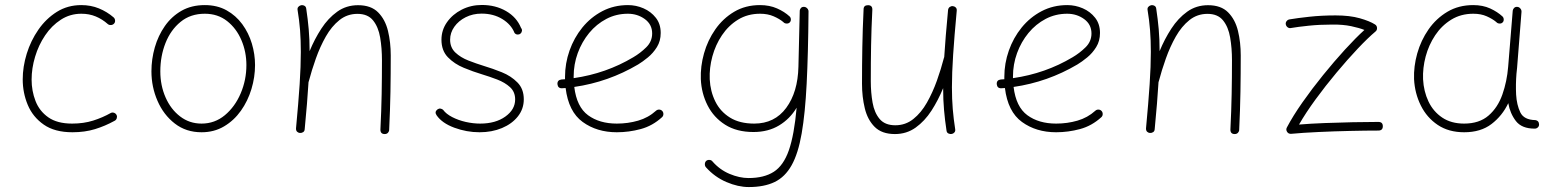

<svg xmlns="http://www.w3.org/2000/svg" viewBox="-20 -527 6330 780"><path d="M443.4 -431.2Q438.5 -425.8 430.9 -425.3Q423.3 -424.8 418 -429.2Q395.5 -449.2 368.9 -460.2Q342.3 -471.2 310.5 -471.2Q264.6 -471.2 227.3 -447Q189.9 -422.9 163.3 -383.3Q136.7 -343.8 122.6 -296.6Q108.4 -249.5 108.4 -203.6Q108.4 -157.7 124.3 -116.7Q140.1 -75.7 176.3 -50.3Q212.4 -24.9 272.9 -24.9Q319.8 -24.9 358.4 -37.1Q397 -49.3 430.7 -68.4Q437.5 -71.3 444.3 -68.4Q451.2 -65.4 454.1 -58.6Q456.5 -52.2 453.9 -45.4Q451.2 -38.6 444.3 -35.6Q407.2 -15.1 366 -2.4Q324.7 10.3 274.4 10.3Q202.1 10.3 157.7 -20.8Q113.3 -51.8 92.8 -100.8Q72.3 -149.9 72.3 -204.6Q72.3 -255.9 88.6 -308.8Q105 -361.8 136 -406.5Q167 -451.2 210.9 -478.8Q254.9 -506.3 310.1 -506.3Q349.1 -506.3 381.8 -492.9Q414.6 -479.5 441.4 -456.5Q446.8 -451.7 447.5 -444.1Q448.2 -436.5 443.4 -431.2Z M812 -506.3Q862.3 -506.3 900.4 -485.1Q938.5 -463.9 964.4 -428.5Q990.2 -393.1 1003.2 -349.9Q1016.1 -306.6 1016.1 -262.7Q1016.1 -213.9 1001.5 -165.3Q986.8 -116.7 958.7 -77.1Q930.7 -37.6 890.4 -13.7Q850.1 10.3 798.8 10.3Q735.8 10.3 690.2 -25.1Q644.5 -60.5 619.9 -117.2Q595.2 -173.8 595.2 -237.3Q595.2 -286.6 608.9 -334.5Q622.6 -382.3 649.7 -421.1Q676.8 -460 717.3 -483.2Q757.8 -506.3 812 -506.3ZM812 -471.2Q753.9 -471.2 713.6 -438.2Q673.3 -405.3 652.3 -352.1Q631.3 -298.8 631.3 -237.3Q631.3 -179.7 652.6 -131.3Q673.8 -83 711.7 -54Q749.5 -24.9 798.8 -24.9Q852.5 -24.9 893.6 -59.1Q934.6 -93.3 957.8 -147.7Q981 -202.1 981 -262.7Q981 -316.4 960.7 -364Q940.4 -411.6 902.6 -441.4Q864.7 -471.2 812 -471.2Z M1182.6 -5.9Q1192.4 -110.4 1197.3 -184.3Q1202.1 -258.3 1202.1 -315.9Q1202.1 -363.8 1199 -404.3Q1195.8 -444.8 1189 -485.8Q1187.5 -494.1 1191.9 -499Q1196.3 -503.9 1202.1 -505.4Q1209 -507.3 1216.1 -503.9Q1223.1 -500.5 1224.1 -491.7Q1230.5 -449.7 1234.1 -408.4Q1237.8 -367.2 1237.8 -319.3Q1257.8 -368.2 1285.4 -410.6Q1313 -453.1 1349.9 -479.5Q1386.7 -505.9 1434.6 -505.9Q1487.3 -505.9 1516.1 -476.8Q1544.9 -447.8 1556.2 -401.4Q1567.4 -355 1567.4 -301.8Q1567.4 -226.6 1566.2 -153.8Q1564.9 -81.1 1561 0.5Q1561 6.8 1556.2 12.2Q1551.3 17.6 1543 17.6Q1525.4 17.6 1525.4 -0.5Q1529.3 -77.6 1530.5 -145Q1531.7 -212.4 1531.7 -282.2Q1531.7 -331.5 1524.4 -374.5Q1517.1 -417.5 1495.6 -444.1Q1474.1 -470.7 1432.1 -470.7Q1390.6 -470.7 1358.9 -445.3Q1327.1 -419.9 1303.7 -378.7Q1280.3 -337.4 1263.2 -289.3Q1246.1 -241.2 1234.4 -196.3Q1233.9 -194.8 1233.4 -193.8Q1231 -153.3 1227.1 -105.7Q1223.1 -58.1 1217.8 -2Q1217.3 6.3 1211.2 10Q1205.1 13.7 1198.2 13.2Q1191.9 12.7 1187 8.1Q1182.1 3.4 1182.6 -5.9Z M2093.8 -390.1Q2088.9 -386.2 2082 -386.7Q2075.2 -387.2 2070.3 -393.1Q2056.6 -427.7 2020.5 -449.7Q1984.4 -471.7 1936.5 -471.7Q1900.9 -471.7 1871.8 -457Q1842.8 -442.4 1825.7 -418.2Q1808.6 -394 1808.6 -365.7Q1808.6 -334 1829.8 -313.7Q1851.1 -293.5 1883.1 -281Q1915 -268.6 1946.8 -258.8Q1981.4 -248.5 2018.8 -233.4Q2056.2 -218.3 2082 -192.1Q2107.9 -166 2107.9 -123.5Q2107.9 -84.5 2084 -54.2Q2060.1 -23.9 2019.3 -6.8Q1978.5 10.3 1928.2 10.3Q1875.5 10.3 1825.4 -8.3Q1775.4 -26.9 1753.4 -59.1Q1744.1 -72.8 1757.8 -83Q1763.7 -86.9 1770 -85.7Q1776.4 -84.5 1780.3 -80.6Q1792.5 -64 1817.1 -51.3Q1841.8 -38.6 1871.8 -31.7Q1901.9 -24.9 1930.7 -24.9Q1993.2 -24.9 2033 -53.5Q2072.8 -82 2072.8 -123Q2072.8 -153.8 2052 -172.9Q2031.2 -191.9 2000 -203.9Q1968.8 -215.8 1938 -225.1Q1902.3 -235.8 1864.3 -251.5Q1826.2 -267.1 1799.8 -294.2Q1773.4 -321.3 1773.4 -365.7Q1773.4 -404.8 1795.9 -436.8Q1818.4 -468.8 1855.7 -487.8Q1893.1 -506.8 1937.5 -506.8Q1993.2 -506.8 2036.1 -481.9Q2079.1 -457 2096.7 -413.6Q2101.6 -407.7 2100.3 -400.9Q2099.1 -394 2093.8 -390.1Z M2669.4 -50.8Q2630.9 -15.6 2583 -2.7Q2535.2 10.3 2485.8 10.3Q2404.8 10.3 2347.2 -31.5Q2289.6 -73.2 2277.8 -169.4Q2271 -168.9 2263.7 -168.5Q2246.6 -167.5 2244.6 -185.1Q2243.7 -202.1 2261.2 -204.1Q2268.6 -204.6 2275.4 -205.1Q2275.4 -210 2275.4 -214.8Q2275.4 -269.5 2293.7 -321.5Q2312 -373.5 2345.9 -415.3Q2379.9 -457 2427 -481.7Q2474.1 -506.3 2531.2 -506.3Q2564 -506.3 2594.2 -493.2Q2624.5 -480 2644.3 -454.8Q2664.1 -429.7 2664.1 -393.1Q2664.1 -360.4 2648.7 -335.7Q2633.3 -311 2611.8 -293.5Q2590.3 -275.9 2572.3 -265.1Q2451.7 -193.8 2313 -173.8Q2322.8 -92.8 2369.1 -58.8Q2415.5 -24.9 2485.8 -24.9Q2531.2 -24.9 2572.5 -36.9Q2613.8 -48.8 2645 -77.1Q2650.4 -82 2658 -81.8Q2665.5 -81.5 2670.4 -76.2Q2675.3 -70.8 2675 -63.2Q2674.8 -55.7 2669.4 -50.8ZM2530.8 -471.2Q2483.4 -471.2 2443.4 -450.2Q2403.3 -429.2 2373.5 -393.1Q2343.8 -356.9 2327.1 -311.3Q2310.5 -265.6 2310.5 -216.3Q2310.5 -212.9 2310.5 -209.5Q2442.4 -228.5 2552.7 -294.4Q2581.1 -311 2605.2 -334.7Q2629.4 -358.4 2629.4 -391.1Q2629.4 -427.7 2599.6 -449.5Q2569.8 -471.2 2530.8 -471.2Z M3043.9 -24.9Q3127 -24.9 3174.1 -88.9Q3221.2 -152.8 3223.6 -255.9L3229 -483.9Q3229.5 -488.3 3231.9 -491.7Q3235.8 -498.5 3243.2 -499Q3245.6 -499.5 3248 -499Q3253.4 -498.5 3257.8 -494.6Q3262.7 -490.7 3264.2 -484.4Q3264.2 -484.4 3264.2 -484.4Q3264.6 -483.9 3264.6 -482.9Q3264.6 -481.4 3264.6 -479V-477.5Q3263.2 -309.1 3257.1 -187.7Q3251 -66.4 3236.8 15.1Q3222.7 96.7 3196 144.3Q3169.4 191.9 3127 212.4Q3084.5 232.9 3022 232.9Q2978.5 232.9 2931.2 212.6Q2883.8 192.4 2848.1 152.8Q2843.3 147.5 2843.5 139.6Q2843.8 131.8 2848.6 127Q2854 122.1 2861.8 122.6Q2869.6 123 2874 128.4Q2903.8 162.6 2943.8 179.4Q2983.9 196.3 3021 196.3Q3084 196.3 3123.5 170.9Q3163.1 145.5 3184.8 83.3Q3206.5 21 3216.3 -89.4Q3189 -43.9 3144.8 -17.3Q3100.6 9.3 3041 9.3Q2972.7 9.3 2926 -20.3Q2879.4 -49.8 2854.5 -98.9Q2829.6 -147.9 2827.1 -205.6Q2825.2 -257.3 2840.1 -310.3Q2855 -363.3 2886 -407.7Q2917 -452.1 2962.6 -479.2Q3008.3 -506.3 3067.4 -506.3Q3106 -506.3 3136.5 -492.9Q3167 -479.5 3188 -460Q3192.9 -455.1 3192.9 -447.5Q3192.9 -439.9 3187.5 -435.1Q3182.1 -430.7 3174.3 -431.4Q3166.5 -432.1 3162.1 -437.5Q3147 -450.2 3123 -460.7Q3099.1 -471.2 3067.9 -471.2Q3017.6 -471.2 2978.5 -447.3Q2939.5 -423.3 2913.1 -384Q2886.7 -344.7 2874 -297.9Q2861.3 -251 2863.3 -205.1Q2865.7 -155.8 2886 -114.7Q2906.2 -73.7 2945.6 -49.3Q2984.9 -24.9 3043.9 -24.9Z M3866.7 -482.9Q3856.9 -378.4 3852.1 -304.2Q3847.2 -230 3847.2 -172.4Q3847.2 -124.5 3850.6 -84Q3854 -43.5 3860.4 -2.4Q3861.8 5.4 3857.7 10.5Q3853.5 15.6 3847.2 17.1Q3840.3 18.6 3833.3 15.4Q3826.2 12.2 3825.2 3.4Q3818.8 -38.1 3815.2 -79.6Q3811.5 -121.1 3811.5 -168.9Q3791.5 -120.1 3764.2 -77.6Q3736.8 -35.2 3700 -8.8Q3663.1 17.6 3615.7 17.6Q3562.5 17.6 3533.4 -11.5Q3504.4 -40.5 3493.2 -87.2Q3481.9 -133.8 3481.9 -186.5Q3481.9 -261.7 3483.2 -334.7Q3484.4 -407.7 3488.3 -488.8Q3488.3 -505.9 3506.3 -505.9Q3523.9 -505.9 3523.9 -488.3Q3520 -410.6 3518.8 -342.3Q3517.6 -273.9 3517.6 -197.3Q3517.6 -150.9 3524.9 -109.9Q3532.2 -68.8 3553.7 -43.5Q3575.2 -18.1 3617.2 -18.1Q3658.7 -18.1 3690.4 -43.5Q3722.2 -68.8 3745.6 -110.1Q3769 -151.4 3786.1 -199.2Q3803.2 -247.1 3814.9 -292.5Q3815.4 -293.9 3815.9 -294.9Q3818.4 -335.4 3822.3 -382.8Q3826.2 -430.2 3831.5 -486.3Q3832.5 -494.6 3838.6 -498.8Q3844.7 -502.9 3851.1 -502Q3857.9 -501.5 3862.8 -496.6Q3867.7 -491.7 3866.7 -482.9Z M4454.1 -50.8Q4415.5 -15.6 4367.7 -2.7Q4319.8 10.3 4270.5 10.3Q4189.5 10.3 4131.8 -31.5Q4074.2 -73.2 4062.5 -169.4Q4055.7 -168.9 4048.3 -168.5Q4031.2 -167.5 4029.3 -185.1Q4028.3 -202.1 4045.9 -204.1Q4053.2 -204.6 4060.1 -205.1Q4060.1 -210 4060.1 -214.8Q4060.1 -269.5 4078.4 -321.5Q4096.7 -373.5 4130.6 -415.3Q4164.6 -457 4211.7 -481.7Q4258.8 -506.3 4315.9 -506.3Q4348.6 -506.3 4378.9 -493.2Q4409.2 -480 4429 -454.8Q4448.7 -429.7 4448.7 -393.1Q4448.7 -360.4 4433.3 -335.7Q4418 -311 4396.5 -293.5Q4375 -275.9 4356.9 -265.1Q4236.3 -193.8 4097.7 -173.8Q4107.4 -92.8 4153.8 -58.8Q4200.2 -24.9 4270.5 -24.9Q4315.9 -24.9 4357.2 -36.9Q4398.4 -48.8 4429.7 -77.1Q4435.1 -82 4442.6 -81.8Q4450.2 -81.5 4455.1 -76.2Q4460 -70.8 4459.7 -63.2Q4459.5 -55.7 4454.1 -50.8ZM4315.4 -471.2Q4268.1 -471.2 4228 -450.2Q4188 -429.2 4158.2 -393.1Q4128.4 -356.9 4111.8 -311.3Q4095.2 -265.6 4095.2 -216.3Q4095.2 -212.9 4095.2 -209.5Q4227.1 -228.5 4337.4 -294.4Q4365.7 -311 4389.9 -334.7Q4414.1 -358.4 4414.1 -391.1Q4414.1 -427.7 4384.3 -449.5Q4354.5 -471.2 4315.4 -471.2Z M4635.7 -5.9Q4645.5 -110.4 4650.4 -184.3Q4655.3 -258.3 4655.3 -315.9Q4655.3 -363.8 4652.1 -404.3Q4648.9 -444.8 4642.1 -485.8Q4640.6 -494.1 4645 -499Q4649.4 -503.9 4655.3 -505.4Q4662.1 -507.3 4669.2 -503.9Q4676.3 -500.5 4677.2 -491.7Q4683.6 -449.7 4687.3 -408.4Q4690.9 -367.2 4690.9 -319.3Q4710.9 -368.2 4738.5 -410.6Q4766.1 -453.1 4803 -479.5Q4839.8 -505.9 4887.7 -505.9Q4940.4 -505.9 4969.2 -476.8Q4998 -447.8 5009.3 -401.4Q5020.5 -355 5020.5 -301.8Q5020.5 -226.6 5019.3 -153.8Q5018.1 -81.1 5014.2 0.5Q5014.2 6.8 5009.3 12.2Q5004.4 17.6 4996.1 17.6Q4978.5 17.6 4978.5 -0.5Q4982.4 -77.6 4983.6 -145Q4984.9 -212.4 4984.9 -282.2Q4984.9 -331.5 4977.5 -374.5Q4970.2 -417.5 4948.7 -444.1Q4927.2 -470.7 4885.3 -470.7Q4843.8 -470.7 4812 -445.3Q4780.3 -419.9 4756.8 -378.7Q4733.4 -337.4 4716.3 -289.3Q4699.2 -241.2 4687.5 -196.3Q4687 -194.8 4686.5 -193.8Q4684.1 -153.3 4680.2 -105.7Q4676.3 -58.1 4670.9 -2Q4670.4 6.3 4664.3 10Q4658.2 13.7 4651.4 13.2Q4645 12.7 4640.1 8.1Q4635.3 3.4 4635.7 -5.9Z M5203.6 -427.7Q5202.1 -434.6 5206.5 -440.7Q5210.9 -446.8 5218.3 -448.2Q5250 -453.6 5299.6 -459Q5349.1 -464.4 5405.8 -464.4Q5463.4 -464.4 5503.9 -452.9Q5544.4 -441.4 5565.9 -427.7Q5573.7 -422.9 5574.2 -413.6Q5574.7 -404.3 5567.9 -398.9Q5537.6 -373.5 5495.8 -329.3Q5454.1 -285.2 5409.2 -231.4Q5364.3 -177.7 5324.2 -122.8Q5284.2 -67.9 5257.3 -21Q5304.2 -24.9 5361.6 -27.1Q5418.9 -29.3 5476.3 -30.5Q5533.7 -31.7 5579.6 -31.7Q5597.7 -31.7 5597.7 -14.2Q5597.7 3.4 5579.6 3.4Q5528.8 3.4 5464.1 4.9Q5399.4 6.3 5336.2 9.3Q5272.9 12.2 5226.1 16.6Q5214.4 17.6 5208.7 8.5Q5203.1 -0.5 5208 -9.3Q5232.4 -55.7 5271.2 -111.1Q5310.1 -166.5 5355 -221.9Q5399.9 -277.3 5443.8 -325.4Q5487.8 -373.5 5522.9 -405.3Q5502.4 -413.6 5469 -420.7Q5435.5 -427.7 5392.1 -427.2Q5341.3 -427.2 5296.9 -422.6Q5252.4 -418 5224.1 -413.1Q5217.3 -411.6 5211.2 -416Q5205.1 -420.4 5203.6 -427.7Z M5927.7 -24.9Q5989.7 -24.9 6027.3 -57.6Q6064.9 -90.3 6083.5 -143.3Q6102.1 -196.3 6106.9 -255.9L6125.5 -483.9Q6126.5 -490.7 6131.8 -495.4Q6137.2 -500 6144.5 -499Q6151.4 -498.5 6156.5 -492.4Q6161.6 -486.3 6161.1 -479L6143.1 -251Q6142.1 -238.8 6140.6 -227.1Q6137.2 -184.6 6139.2 -143.1Q6141.6 -101.1 6156.2 -70.6Q6170.9 -40 6217.3 -39.1Q6231.9 -37.1 6232.4 -22Q6232.9 -14.6 6227.5 -9.5Q6222.2 -4.4 6214.8 -4.4Q6162.1 -4.4 6138.4 -35.2Q6114.7 -65.9 6107.4 -107.9Q6083 -56.6 6039.3 -23.2Q5995.6 10.3 5928.2 10.3Q5865.2 10.3 5820.8 -19.5Q5776.4 -49.3 5752 -98.6Q5727.5 -147.9 5724.6 -205.6Q5722.7 -256.8 5737.5 -309.8Q5752.4 -362.8 5783.4 -407.5Q5814.5 -452.1 5860.1 -479.2Q5905.8 -506.3 5964.8 -506.3Q6003.9 -506.3 6033.7 -492.7Q6063.5 -479 6084 -460Q6088.9 -455.1 6088.9 -447.3Q6088.9 -439.5 6083.5 -435.1Q6078.6 -430.7 6070.8 -431.4Q6063 -432.1 6058.6 -437.5Q6043.5 -450.2 6020 -460.7Q5996.6 -471.2 5965.3 -471.2Q5915 -471.2 5876 -447.3Q5836.9 -423.3 5810.5 -383.8Q5784.2 -344.2 5771.7 -297.4Q5759.3 -250.5 5761.2 -205.1Q5763.7 -155.8 5783.2 -114.7Q5802.7 -73.7 5839.1 -49.3Q5875.5 -24.9 5927.7 -24.9Z"/></svg>

Font: Mikhak-FD ExtraLight
Style: Regular
Weight: 200
Designer: Amin Abedi
Version: Version 3.2